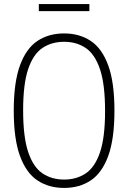

<svg xmlns="http://www.w3.org/2000/svg" viewBox="-20 -913 629 942"><path d="M294.5 9Q219 9 163.8 -27.8Q108.5 -64.5 78 -147.8Q47.5 -231 47.5 -370Q47.5 -509 78 -592.2Q108.5 -675.5 163.8 -712.2Q219 -749 294.5 -749Q370 -749 425.2 -712.2Q480.5 -675.5 511 -592.2Q541.5 -509 541.5 -370Q541.5 -231 511 -147.8Q480.5 -64.5 425.2 -27.8Q370 9 294.5 9ZM294.5 -32Q355 -32 400.2 -62Q445.5 -92 470.5 -165.2Q495.5 -238.5 495.5 -368Q495.5 -499.5 470.5 -573.5Q445.5 -647.5 400.2 -677.8Q355 -708 294.5 -708Q234 -708 188.8 -678Q143.5 -648 118.5 -574.8Q93.5 -501.5 93.5 -372Q93.5 -240.5 118.5 -166.5Q143.5 -92.5 188.8 -62.2Q234 -32 294.5 -32ZM170.5 -858.5V-893H418.5V-858.5Z"/></svg>

Font: Encode Sans Cnd XLt
Style: Regular
Weight: 200
Width: 3
Designer: Multiple Designers
Foundry: Impallari Type
Version: Version 3.002; ttfautohint (v1.8.3) -l 8 -r 50 -G 200 -x 14 